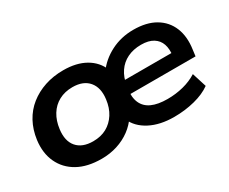

<svg xmlns="http://www.w3.org/2000/svg" viewBox="-85 -761 1227 1028"><g transform="rotate(-30 528.5 -247.0)"><path d="M302 10Q214 10 155 -23Q96 -56 68.5 -115Q41 -174 51 -251Q59 -310 84.5 -357Q110 -404 151 -436.5Q192 -469 244.5 -486.5Q297 -504 359 -504Q440 -504 495 -472.5Q550 -441 573 -384H550Q589 -439 652.5 -471.5Q716 -504 792 -504Q873 -504 926.5 -472.5Q980 -441 1003 -384.5Q1026 -328 1015 -253L1010 -214H583L595 -294H926L905 -275Q911 -318 900.5 -348.5Q890 -379 862 -396.5Q834 -414 788 -414Q740 -414 703 -396Q666 -378 643 -344Q620 -310 613 -264L610 -249Q602 -195 617.5 -160Q633 -125 670.5 -108Q708 -91 767 -91Q818 -91 865 -103Q912 -115 950 -139L978 -50Q938 -21 877.5 -5.5Q817 10 750 10Q663 10 601.5 -22Q540 -54 516 -110H541Q517 -73 480.5 -46Q444 -19 398.5 -4.5Q353 10 302 10ZM309 -94Q357 -94 392.5 -113.5Q428 -133 451 -169Q474 -205 480 -254Q489 -322 456 -361.5Q423 -401 356 -401Q309 -401 272.5 -381.5Q236 -362 213.5 -325.5Q191 -289 185 -240Q176 -171 209 -132.5Q242 -94 309 -94Z"/></g></svg>

Font: Nunito Sans 10pt SemiExpanded
Style: Bold Italic
Weight: 700
Width: 6
Italic angle: -9°
Designer: Vernon Adams
Foundry: Vernon Adams
Version: Version 3.101;gftools[0.9.27]